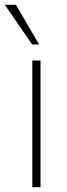

<svg xmlns="http://www.w3.org/2000/svg" viewBox="-43 -776 279 796"><path d="M91 -525H125V0H91ZM-23 -756H23L119 -592H90Z"/></svg>

Font: Be Vietnam Thin
Style: Regular
Weight: 100
Designer: Gabriel Lam
Foundry: TypeRant
Version: Version 4.000